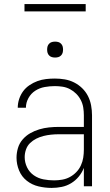

<svg xmlns="http://www.w3.org/2000/svg" viewBox="-20 -913 540 941"><path d="M233 8Q201 8 169 0.5Q137 -7 111.5 -27Q86 -47 73.5 -77.5Q61 -108 61 -140Q61 -164 68 -187.5Q75 -211 91 -229.5Q107 -248 128 -260Q149 -272 172.5 -279Q196 -286 220 -288.5Q244 -291 268 -291H391V-348Q391 -367 388 -386Q385 -405 376 -422.5Q367 -440 353.5 -453.5Q340 -467 323 -476Q306 -485 287 -488Q268 -491 249 -491Q224 -491 199 -486.5Q174 -482 153 -468.5Q132 -455 119.5 -432.5Q107 -410 107 -385H67Q67 -407 74 -428Q81 -449 93.5 -466Q106 -483 124.5 -495.5Q143 -508 163.5 -515.5Q184 -523 205.5 -525.5Q227 -528 249 -528Q273 -528 297 -524Q321 -520 343 -509Q365 -498 382.5 -481Q400 -464 411 -442.5Q422 -421 426.5 -396.5Q431 -372 431 -348V0H391V-90Q382 -67 366 -47.5Q350 -28 328.5 -15Q307 -2 282.5 3Q258 8 233 8ZM245 -29Q265 -29 285 -32.5Q305 -36 322.5 -45.5Q340 -55 354 -69.5Q368 -84 376.5 -102.5Q385 -121 388 -140.5Q391 -160 391 -180V-255H268Q249 -255 230 -253Q211 -251 193 -246.5Q175 -242 158 -233.5Q141 -225 127.5 -212Q114 -199 107.5 -180.5Q101 -162 101 -143Q101 -117 112.5 -93Q124 -69 145.5 -54Q167 -39 193 -34Q219 -29 245 -29ZM250 -631Q242 -631 234.5 -633Q227 -635 221 -641Q215 -647 213 -654.5Q211 -662 211 -670Q211 -678 213 -685.5Q215 -693 221 -699Q227 -705 234.5 -707Q242 -709 250 -709Q258 -709 265.5 -707Q273 -705 279 -699Q285 -693 287 -685.5Q289 -678 289 -670Q289 -662 287 -654.5Q285 -647 279 -641Q273 -635 265.5 -633Q258 -631 250 -631ZM400 -857H100V-893H400Z"/></svg>

Font: Iosevka Term Curly Extralight
Style: Regular
Weight: 200
Designer: Belleve Invis
Foundry: Belleve Invis
Version: Version 32.3.0